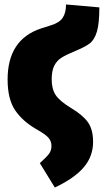

<svg xmlns="http://www.w3.org/2000/svg" viewBox="-20 -611 464 858"><path d="M158 118Q187 92 198.5 77Q210 62 210 41Q210 20 196.5 4.5Q183 -11 142 -34Q81 -69 47.5 -118.5Q14 -168 14 -256Q14 -435 164 -484Q173 -487 209.5 -498.5Q246 -510 260.5 -532Q275 -554 275 -591L424 -578Q424 -506 413 -469.5Q402 -433 381 -417Q360 -401 316 -383Q275 -366 254.5 -353Q234 -340 222.5 -317.5Q211 -295 211 -256Q211 -213 229 -186Q247 -159 298 -128Q350 -97 373 -64.5Q396 -32 396 23Q396 88 354 137Q312 186 225 227Z"/></svg>

Font: Fira Sans Extra Condensed Black
Style: Regular
Weight: 900
Width: 1
Designer: Carrois Corporate & Edenspiekermann AG
Foundry: Carrois Corporate GbR & Edenspiekermann AG
Version: Version 4.203